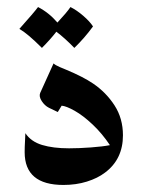

<svg xmlns="http://www.w3.org/2000/svg" viewBox="-20 -517 429 545"><path d="M329 -133Q329 -65 278 -27Q257 -11 226.5 -1.5Q196 8 160 8Q50 8 50 -85Q50 -100 51 -116.5Q52 -133 52 -139Q68 -115 99.5 -105.5Q131 -96 176 -96Q204 -96 238 -98.5Q272 -101 292 -105Q270 -138 243 -163.5Q216 -189 192 -202.5Q168 -216 155 -217L144 -199L119 -211Q107 -217 98.5 -230Q90 -243 94 -253L132 -337Q137 -332 150 -326.5Q163 -321 168 -319Q216 -299 244 -280Q281 -255 305 -218Q329 -181 329 -133ZM88 -497Q119 -481 143 -453Q170 -482 180 -497Q198 -488 216.5 -472Q235 -456 244 -442Q220 -409 191 -381Q165 -408 140 -427Q123 -405 99 -381Q58 -422 35 -435Q77 -482 88 -497Z"/></svg>

Font: Katibeh
Style: Regular
Weight: 400
Designer: Arabic design by Kourosh Beigpour, Latin design by Eduardo Tunni, engineering by Lasse Fister
Version: Version 1.000